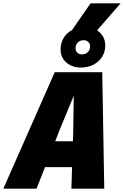

<svg xmlns="http://www.w3.org/2000/svg" viewBox="-57 -1131 743 1151"><path d="M556 -698 568 0H371L375 -129H213L162 0H-37L271 -698ZM380 -284 382 -341 385 -557 296 -341 274 -284ZM375 -951 486 -1111H666L525 -949Q548 -934 561 -911Q574 -888 574 -859Q574 -820 555 -790Q536 -760 502.5 -743Q469 -726 427 -726Q392 -726 364.5 -740Q337 -754 321.5 -778.5Q306 -803 306 -834Q306 -873 324.5 -903.5Q343 -934 375 -951ZM434 -805Q456 -805 469.5 -818.5Q483 -832 483 -853Q483 -869 472 -879.5Q461 -890 445 -890Q423 -890 409.5 -876.5Q396 -863 396 -842Q396 -826 406.5 -815.5Q417 -805 434 -805Z"/></svg>

Font: Azeret Mono ExtraBold
Style: Italic
Weight: 800
Italic angle: -12°
Designer: Martin Vácha
Foundry: Displaay
Version: Version 1.000; Glyphs 3.0.3, build 3074